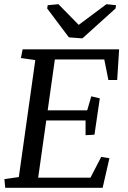

<svg xmlns="http://www.w3.org/2000/svg" viewBox="-20 -896 609 916"><path d="M200.7 -321.3 162.1 -48.3H411.6L462.9 -147.5L502 -141.1L469.7 0H4.9L1 -41.5L69.8 -51.3L148.4 -609.4L79.6 -619.1L87.9 -660.6H548.3L539.1 -514.2H497.1L477.5 -612.3H241.7L207.5 -369.6H396L415.5 -436.5L456.1 -426.8L430.7 -253.4L388.2 -251V-321.3ZM207.5 -871.1 258.8 -876 355.5 -777.3 487.8 -876 533.7 -871.1 531.2 -855.5 373 -712.9 308.6 -717.8 205.1 -855.5Z"/></svg>

Font: Noticia Text
Style: Italic
Weight: 400
Italic angle: -8°
Designer: JM Sole
Foundry: JM Sole
Version: Version 1.003